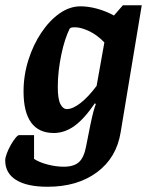

<svg xmlns="http://www.w3.org/2000/svg" viewBox="-55 -537 576 729"><path d="M125.8 172.1Q47.4 172.1 6.1 146.3Q-35.2 120.6 -35.2 72.1Q-35.2 61.6 -29.1 45.4Q-23 29.2 -14 13.4Q-5.1 -2.4 3.8 -13.2Q12.7 -24.1 18 -24H74.3V66.3Q93.8 79.3 125.8 87.7Q157.8 96 187.1 96Q225 96 244.3 78.9Q263.6 61.9 271.6 20.2Q281.2 -29.7 287.8 -61.4Q294.4 -93.1 299.4 -112Q304.5 -130.8 308.9 -142L305.1 -144.8Q264.8 -85.5 227.5 -58.7Q190.1 -32 149.4 -32Q92 -32 63.2 -71.7Q34.4 -111.4 34.4 -189.8Q34.4 -250.7 52.6 -308.6Q70.8 -366.5 101.8 -412.8Q132.8 -459.1 171.2 -486.1Q209.6 -513 251 -513Q280 -513 313.1 -504.1Q346.2 -495.2 377.7 -478.1L411.6 -517H483.2L403.1 -34.8Q387.5 62 313.3 117Q239.1 172.1 125.8 172.1ZM198.9 -122.8Q220.9 -122.8 250.6 -145.7Q280.2 -168.6 311.8 -210.9L341.3 -375.9Q312.8 -405.3 282.4 -419.3Q251.9 -433.3 231.2 -433.3Q221.1 -433.3 217.2 -432.5Q213.3 -431.7 209.7 -428.6Q200.6 -410.5 192.4 -385.4Q184.2 -360.3 178.1 -331Q171.9 -301.7 168.1 -270Q164.4 -238.4 164.4 -207Q164.4 -161.4 174.2 -142.1Q184.1 -122.8 198.9 -122.8Z"/></svg>

Font: Faustina Light
Style: Italic
Weight: 300
Italic angle: -8°
Designer: Alfonso Garcia
Foundry: http://www.omnibus-type.com
Version: Version 1.200